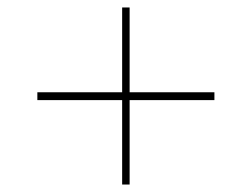

<svg xmlns="http://www.w3.org/2000/svg" viewBox="-20 -494 674 514"><path d="M80 -226V-247H307V-474H327V-247H554V-226H327V0H307V-226Z"/></svg>

Font: Elsie Swash Caps
Style: Regular
Weight: 400
Designer: Alejandro Inler
Foundry: Alejandro Inler
Version: 1.003